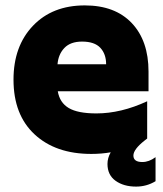

<svg xmlns="http://www.w3.org/2000/svg" viewBox="-20 -560 605 711"><path d="M556 111Q523 131 484 131Q438 131 408 109.5Q378 88 378 47Q378 25 390 4Q356 10 318 10Q186 10 108 -62.5Q30 -135 30 -265Q30 -389 102 -464.5Q174 -540 294 -540Q406 -540 468 -474.5Q530 -409 530 -295V-222H194Q201 -180 234.5 -160Q268 -140 337 -140Q428 -140 525 -185V-47Q519 -43 516 -40Q474 -7 474 16Q474 40 507 40Q532 40 556 22ZM284 -406Q241 -406 218.5 -382.5Q196 -359 193 -322H373Q373 -360 351.5 -383Q330 -406 284 -406Z"/></svg>

Font: Roundo
Style: Bold
Weight: 700
Designer: Namrata Goyal (Gurmukhi), Shiva Nallaperumal (Latin)
Foundry: Indian Type Foundry
Version: Version 1.000;PS 1.0;hotconv 1.0.88;makeotf.lib2.5.647800